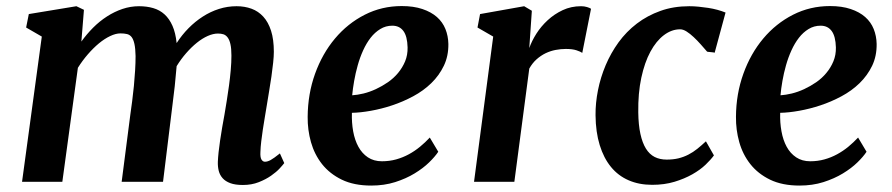

<svg xmlns="http://www.w3.org/2000/svg" viewBox="-20 -588 2886 621"><path d="M115.2 -469.7 64.5 -499 73.2 -542.5 227.1 -567.9 251.5 -556.2 243.2 -453.6Q260.3 -477.5 281.2 -498.5Q302.2 -519.5 326.2 -534.9Q350.1 -550.3 376.2 -559.1Q402.3 -567.9 429.7 -567.9Q454.6 -567.9 475.6 -561.8Q496.6 -555.7 512.2 -541.5Q527.8 -527.3 537.8 -504.6Q547.9 -481.9 551.3 -448.7Q568.4 -475.1 589.8 -496.8Q611.3 -518.6 636 -534.4Q660.6 -550.3 688.2 -559.1Q715.8 -567.9 745.1 -567.9Q771.5 -567.9 793.5 -559.8Q815.4 -551.8 831.5 -534.2Q847.7 -516.6 856.7 -488.5Q865.7 -460.4 865.7 -420.4Q865.7 -406.2 863.5 -385.3Q861.3 -364.3 857.9 -340.6Q854.5 -316.9 850.3 -292.2Q846.2 -267.6 842.8 -246.6Q839.8 -227.5 836.4 -208Q833 -188.5 830.1 -168.9Q827.1 -149.4 825 -131.1Q822.8 -112.8 822.3 -96.7Q821.3 -79.1 825.7 -72Q830.1 -64.9 836.9 -64.9Q845.2 -64.9 855.2 -70.3Q865.2 -75.7 885.3 -91.8L899.4 -60.5Q895.5 -55.2 884.8 -43.5Q874 -31.7 856.9 -19.8Q839.8 -7.8 816.9 1.2Q793.9 10.3 765.6 10.3Q740.7 10.3 724.9 4.4Q709 -1.5 700 -11.7Q690.9 -22 687.5 -35.4Q684.1 -48.8 684.6 -64.5Q685.1 -78.1 687 -95.9Q689 -113.8 691.9 -133.8Q694.8 -153.8 698.5 -175.3Q702.1 -196.8 706.1 -217.8Q709.5 -237.8 713.4 -262Q717.3 -286.1 720.7 -311.3Q724.1 -336.4 726.3 -361.3Q728.5 -386.2 728.5 -408.2Q728.5 -431.2 725.3 -445.1Q722.2 -459 716.3 -466.8Q710.4 -474.6 702.6 -477.1Q694.8 -479.5 685.1 -479.5Q669.4 -479.5 651.9 -471.7Q634.3 -463.9 616.7 -449.7Q599.1 -435.5 582.3 -416.3Q565.4 -397 551.3 -374Q548.8 -342.8 545.2 -309.3Q541.5 -275.9 537.6 -246.6L507.3 0H373.5L401.4 -216.3Q404.3 -236.8 407.5 -261Q410.6 -285.2 413.1 -310.3Q415.5 -335.4 417 -360.1Q418.5 -384.8 418.5 -406.7Q418 -431.2 414.8 -445.8Q411.6 -460.4 405.8 -468Q399.9 -475.6 390.9 -477.8Q381.8 -480 369.6 -480Q354.5 -480 336.4 -471.4Q318.4 -462.9 300 -447.8Q281.7 -432.6 264.2 -412.4Q246.6 -392.1 231.9 -368.7L181.6 0H51.3Z M975.1 -210Q975.6 -284.2 999 -349.4Q1022.5 -414.6 1063.5 -463.4Q1104.5 -512.2 1159.7 -540.3Q1214.8 -568.4 1279.3 -568.4Q1317.9 -568.4 1346.2 -558.8Q1374.5 -549.3 1393.1 -533Q1411.6 -516.6 1420.7 -494.1Q1429.7 -471.7 1430.2 -445.8Q1430.7 -406.7 1415.5 -375.2Q1400.4 -343.8 1375 -319.1Q1349.6 -294.4 1316.4 -276.6Q1283.2 -258.8 1248.5 -247.3Q1213.9 -235.8 1179.7 -229.7Q1145.5 -223.6 1118.2 -223.1Q1117.2 -191.4 1122.3 -163.1Q1127.4 -134.8 1139.2 -113.3Q1150.9 -91.8 1169.9 -79.1Q1189 -66.4 1215.3 -66.4Q1239.7 -66.4 1261.5 -72.5Q1283.2 -78.6 1302.5 -89.1Q1321.8 -99.6 1338.6 -113.5Q1355.5 -127.4 1370.1 -143.1L1397.5 -97.2Q1387.2 -81.5 1367.9 -62.7Q1348.6 -43.9 1321 -27.1Q1293.5 -10.3 1258.1 1Q1222.7 12.2 1180.7 12.2Q1125 12.2 1085.7 -6.8Q1046.4 -25.9 1021.7 -57.1Q997.1 -88.4 985.8 -128.2Q974.6 -168 975.1 -210ZM1119.1 -279.8Q1135.7 -280.8 1155.8 -285.6Q1175.8 -290.5 1195.8 -299.8Q1215.8 -309.1 1234.6 -322Q1253.4 -335 1267.6 -352.1Q1281.7 -369.1 1290.3 -389.6Q1298.8 -410.2 1298.3 -434.6Q1297.4 -470.7 1284.7 -487.8Q1272 -504.9 1249 -504.9Q1227.5 -504.9 1210 -494.1Q1192.4 -483.4 1178.7 -465.8Q1165 -448.2 1154.5 -425Q1144 -401.9 1137 -376.7Q1129.9 -351.6 1125.5 -326.4Q1121.1 -301.3 1119.1 -279.8Z M1575.2 -469.7 1524.4 -499 1532.7 -542.5 1675.3 -567.9 1700.2 -553.2 1691.9 -432.6Q1699.7 -455.1 1714.8 -479Q1730 -502.9 1751.5 -522.7Q1772.9 -542.5 1800 -555.2Q1827.1 -567.9 1859.4 -567.9Q1869.6 -567.9 1878.7 -565.2Q1887.7 -562.5 1891.6 -559.6L1863.3 -417Q1857.9 -420.9 1844.7 -425.3Q1831.5 -429.7 1810.1 -429.7Q1793.9 -429.7 1777.1 -426.5Q1760.3 -423.3 1744.6 -415.8Q1729 -408.2 1715.3 -396Q1701.7 -383.8 1691.9 -366.2L1643.6 0H1513.2Z M2089.4 9.8Q2046.9 9.8 2013.2 -4.9Q1979.5 -19.5 1956.1 -48.1Q1932.6 -76.7 1919.7 -118.7Q1906.7 -160.6 1906.2 -215.3Q1905.8 -254.9 1914.1 -296.4Q1922.4 -337.9 1939 -377.2Q1955.6 -416.5 1980.7 -451.2Q2005.9 -485.8 2039.8 -511.7Q2073.7 -537.6 2116 -552.7Q2158.2 -567.9 2209.5 -567.9Q2223.6 -567.9 2239.3 -566.4Q2254.9 -564.9 2270.5 -562.5Q2286.1 -560.1 2300.5 -556.2Q2314.9 -552.2 2326.7 -547.4L2291.5 -417.5Q2291 -418 2287.4 -418.5Q2283.7 -418.9 2279.3 -419.4Q2274.9 -419.9 2271.2 -420.2Q2267.6 -420.4 2267.1 -420.9Q2257.8 -431.6 2246.6 -444.3Q2235.4 -457 2223.6 -468Q2211.9 -479 2200.7 -486.1Q2189.5 -493.2 2179.7 -493.2Q2152.3 -493.2 2127.4 -474.4Q2102.5 -455.6 2083.7 -420.9Q2064.9 -386.2 2054.2 -336.4Q2043.5 -286.6 2044.4 -224.6Q2044.9 -184.1 2051.3 -155Q2057.6 -126 2069.1 -107.4Q2080.6 -88.9 2097.4 -80.3Q2114.3 -71.8 2136.2 -71.8Q2157.2 -71.8 2174.3 -75.9Q2191.4 -80.1 2206.5 -87.9Q2221.7 -95.7 2235.4 -106.7Q2249 -117.7 2263.2 -130.9L2289.1 -85.4Q2279.3 -71.8 2262 -55.2Q2244.6 -38.6 2219.2 -24.2Q2193.8 -9.8 2161.4 0Q2128.9 9.8 2089.4 9.8Z M2360.4 -210Q2360.8 -284.2 2384.3 -349.4Q2407.7 -414.6 2448.7 -463.4Q2489.7 -512.2 2544.9 -540.3Q2600.1 -568.4 2664.6 -568.4Q2703.1 -568.4 2731.4 -558.8Q2759.8 -549.3 2778.3 -533Q2796.9 -516.6 2805.9 -494.1Q2814.9 -471.7 2815.4 -445.8Q2815.9 -406.7 2800.8 -375.2Q2785.6 -343.8 2760.3 -319.1Q2734.9 -294.4 2701.7 -276.6Q2668.5 -258.8 2633.8 -247.3Q2599.1 -235.8 2564.9 -229.7Q2530.8 -223.6 2503.4 -223.1Q2502.4 -191.4 2507.6 -163.1Q2512.7 -134.8 2524.4 -113.3Q2536.1 -91.8 2555.2 -79.1Q2574.2 -66.4 2600.6 -66.4Q2625 -66.4 2646.7 -72.5Q2668.5 -78.6 2687.7 -89.1Q2707 -99.6 2723.9 -113.5Q2740.7 -127.4 2755.4 -143.1L2782.7 -97.2Q2772.5 -81.5 2753.2 -62.7Q2733.9 -43.9 2706.3 -27.1Q2678.7 -10.3 2643.3 1Q2607.9 12.2 2565.9 12.2Q2510.3 12.2 2470.9 -6.8Q2431.6 -25.9 2407 -57.1Q2382.3 -88.4 2371.1 -128.2Q2359.9 -168 2360.4 -210ZM2504.4 -279.8Q2521 -280.8 2541 -285.6Q2561 -290.5 2581.1 -299.8Q2601.1 -309.1 2619.9 -322Q2638.7 -335 2652.8 -352.1Q2667 -369.1 2675.5 -389.6Q2684.1 -410.2 2683.6 -434.6Q2682.6 -470.7 2669.9 -487.8Q2657.2 -504.9 2634.3 -504.9Q2612.8 -504.9 2595.2 -494.1Q2577.6 -483.4 2564 -465.8Q2550.3 -448.2 2539.8 -425Q2529.3 -401.9 2522.2 -376.7Q2515.1 -351.6 2510.7 -326.4Q2506.3 -301.3 2504.4 -279.8Z"/></svg>

Font: Merriweather Bold
Style: Italic
Weight: 700
Italic angle: -7°
Designer: Eben Sorkin ( eben@eyebytes.com )
Foundry: Eben Sorkin ( eben@eyebytes.com )
Version: Version 1.5; ttfautohint (v0.97) -l 13 -r 13 -G 200 -x 24 -f